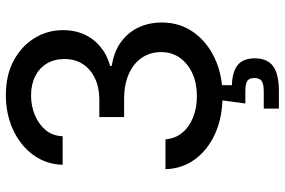

<svg xmlns="http://www.w3.org/2000/svg" viewBox="-180 -598 981 662"><g transform="rotate(-90 311.0 -266.5)"><path d="M312 9.8Q239.3 9.8 183.1 -15.1Q127 -40 94 -84.2Q61 -128.4 59.1 -187H162.1Q164.6 -153.8 184.6 -129.4Q204.6 -105 237.5 -91.8Q270.5 -78.6 311 -78.6Q355 -78.6 389.2 -94Q423.3 -109.4 443.1 -137.2Q462.9 -165 462.9 -201.2Q462.9 -239.3 443.6 -268.1Q424.3 -296.9 387.9 -313.2Q351.6 -329.6 299.3 -329.6H238.8V-415H299.3Q340.3 -415 372.1 -429.9Q403.8 -444.8 421.4 -471.7Q439 -498.5 439 -535.2Q439 -569.8 423.6 -595.7Q408.2 -621.6 379.9 -636Q351.6 -650.4 313 -650.4Q276.9 -650.4 245.4 -637.2Q213.9 -624 193.8 -599.9Q173.8 -575.7 172.9 -541.5H74.2Q76.2 -599.1 108.6 -643.3Q141.1 -687.5 195.1 -712.4Q249 -737.3 314.9 -737.3Q383.8 -737.3 434.1 -710Q484.4 -682.6 511.5 -637.9Q538.6 -593.3 538.6 -540.5Q538.6 -479 505.4 -436.3Q472.2 -393.6 415.5 -377.9V-372.1Q462.9 -365.2 496.3 -341.3Q529.8 -317.4 547.4 -281Q564.9 -244.6 564.9 -198.7Q564.9 -138.7 532.2 -91.6Q499.5 -44.4 442.1 -17.3Q384.8 9.8 312 9.8ZM268.1 204.1V151.9H326.7Q353 151.9 363.3 144.8Q373.5 137.7 373.5 119.6Q373.5 102.1 363.3 95.2Q353 88.4 326.7 88.4H285.6L300.8 -22.9H349.1V0L348.6 42Q396 43.5 418.7 62.5Q441.4 81.5 441.4 120.6Q441.4 164.1 414.3 184.1Q387.2 204.1 328.1 204.1Z"/></g></svg>

Font: Inter Cardless
Style: Regular
Weight: 400
Designer: Rasmus Andersson
Foundry: rsms
Version: Version 4.001;git-9221beed3